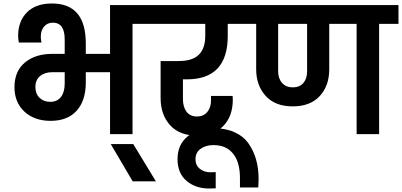

<svg xmlns="http://www.w3.org/2000/svg" viewBox="-20 -769 2305 1101"><path d="M268 -185Q308 -185 329.5 -213Q351 -241 351 -289V-355H280Q236 -355 209.5 -332.5Q183 -310 183 -270Q183 -231 207 -208Q231 -185 268 -185ZM270 -76Q177 -76 120 -129Q63 -182 63 -269Q63 -361 123 -410.5Q183 -460 277 -460H351V-543Q351 -639 283 -639Q252 -639 233 -617Q214 -595 214 -559Q214 -541 218 -525H88Q84 -547 84 -564Q84 -647 134.5 -698Q185 -749 278 -749Q472 -749 472 -520V-460H611V-740H852V-632H740V0H611V-355H472V-296Q472 -192 419.5 -134Q367 -76 270 -76Z M741 271 615 57H744L874 271Z M810 -632V-740H1384V-632H1286V-563Q1286 -314 1051 -314H1029V-201Q1029 -156 1049.5 -128.5Q1070 -101 1110 -101Q1147 -101 1168.5 -126.5Q1190 -152 1190 -194V-219H1314Q1315 -210 1315 -198Q1315 -103 1261 -47Q1207 9 1112 9Q1010 9 955.5 -51Q901 -111 901 -207V-419H1004Q1084 -419 1120.5 -455.5Q1157 -492 1157 -563V-632Z M1179 312Q1101 312 1049.5 268Q998 224 998 143Q998 61 1055.5 13.5Q1113 -34 1205 -34Q1274 -34 1325.5 -10.5Q1377 13 1406 55Q1435 97 1449 147.5Q1463 198 1463 259Q1463 276 1461 306H1356V252Q1356 161 1316.5 112Q1277 63 1204 63Q1159 63 1130 84.5Q1101 106 1101 144Q1101 179 1126 199Q1151 219 1187 219Q1206 219 1217 218V311Q1204 312 1179 312Z M1741 -360V-632H1575V-360Q1575 -319 1597.5 -293.5Q1620 -268 1659 -268Q1698 -268 1719.5 -293Q1741 -318 1741 -360ZM1343 -632V-740H2265V-632H2154V0H2025V-632H1868V-372Q1868 -277 1813.5 -218Q1759 -159 1658 -159Q1558 -159 1503.5 -219Q1449 -279 1449 -372V-632Z"/></svg>

Font: SVN-Poppins SemiBold
Style: Regular
Weight: 600
Designer: Ninad Kale (Devanagari), Jonny Pinhorn (Latin)
Foundry: Indian Type Foundry
Version: Version 3.002 2017